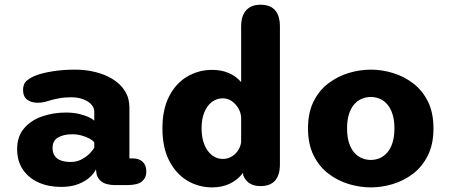

<svg xmlns="http://www.w3.org/2000/svg" viewBox="-20 -782 1897 812"><path d="M468.2 0.8Q427.8 0.8 407.8 -15.3Q387.8 -31.3 386.7 -59.2L385.8 -66.2Q379 -50.2 360.3 -32.8Q341.7 -15.5 311.2 -3.5Q280.8 8.5 238 8.5Q185.2 8.5 143.2 -10.2Q101.2 -29 76.8 -64.8Q52.5 -100.5 52.5 -151.7Q52.5 -205 81.7 -239.1Q110.8 -273.2 157.9 -289.6Q205 -306 258.5 -306Q290.5 -306 315.5 -299.9Q340.5 -293.8 356.8 -285.8Q373 -277.7 378.7 -271.8V-310Q378.7 -323 371.1 -334Q363.5 -345 350.2 -353.2Q337 -361.5 319.4 -366.1Q301.8 -370.7 281.8 -370.7Q253 -370.7 227.8 -365.9Q202.5 -361.2 182.7 -354.7Q171.5 -351.2 161.3 -349.3Q151.2 -347.5 139.2 -347.5Q111.2 -347.5 94.3 -360.8Q77.5 -374.2 77.5 -402.3Q77.5 -428.5 94.8 -442.2Q112.2 -456 135.2 -464.2Q160.5 -473.7 203.8 -480.6Q247.2 -487.5 297.8 -487.5Q343.7 -487.5 385.1 -476.9Q426.5 -466.3 458.6 -446.1Q490.7 -425.8 509 -396.1Q527.3 -366.3 527.3 -328V-112.2H540Q568.8 -112.2 583.8 -97.4Q598.8 -82.7 598.8 -56.3Q598.8 -30.2 580.3 -14.7Q561.8 0.8 517.5 0.8ZM378.7 -180Q373.5 -187.5 359.1 -195.5Q344.7 -203.5 325.4 -208.8Q306.2 -214.2 285.7 -214.2Q250 -214.2 226.2 -201Q202.3 -187.8 202.3 -156.2Q202.3 -134.7 212.3 -121.5Q222.3 -108.3 239.7 -102.7Q257 -97 278.5 -97Q304.2 -97 324.8 -107.8Q345.3 -118.7 359.4 -132.9Q373.5 -147.2 378.7 -158.2Z M1081.6 5Q1027.3 5 1009 -39.8L1007.8 -51.2Q986.5 -22.1 953 -5.8Q919.6 10.5 877.2 10.5Q820 10.5 772 -18.2Q724 -46.8 695.5 -102.5Q666.9 -158.2 666.9 -239Q666.9 -319.8 695.5 -375Q724 -430.2 772 -458.3Q820 -486.5 877.2 -486.5Q916.7 -486.5 947.8 -473Q979 -459.4 999.8 -434.7V-669.8Q999.8 -714.6 1020.9 -738.3Q1042 -762 1081.6 -762Q1163.8 -762 1163.8 -669.8V-87.3Q1163.8 5 1081.6 5ZM999.8 -181V-286.2Q998.4 -306.3 987.7 -324.5Q977 -342.7 960 -354.5Q942.9 -366.2 922.1 -366.2Q897.3 -366.2 877.1 -351.5Q856.8 -336.8 844.7 -308.4Q832.5 -280.1 832.5 -239Q832.5 -198.7 844.7 -169.5Q856.8 -140.4 877.1 -125.1Q897.3 -109.8 922.1 -109.8Q942.1 -109.8 958.9 -119.4Q975.7 -129 986.5 -145.4Q997.4 -161.8 999.8 -181Z M1548.4 10.5Q1501.8 10.5 1455 -3.6Q1408.2 -17.7 1369 -47.5Q1329.8 -77.4 1306.2 -124.9Q1282.6 -172.3 1282.6 -239Q1282.6 -305.7 1306.2 -352.9Q1329.8 -400.1 1369 -429.7Q1408.2 -459.3 1455 -473.4Q1501.8 -487.5 1548.4 -487.5Q1594.5 -487.5 1641.3 -473.4Q1688.2 -459.3 1727.1 -429.7Q1766.1 -400.1 1789.7 -352.9Q1813.2 -305.7 1813.2 -239Q1813.2 -172.3 1789.7 -124.9Q1766.1 -77.4 1727.1 -47.5Q1688.2 -17.7 1641.3 -3.6Q1594.5 10.5 1548.4 10.5ZM1548.4 -105.6Q1568.9 -105.6 1586.8 -113.5Q1604.6 -121.5 1618.5 -137.8Q1632.4 -154.2 1640.2 -179.2Q1648.1 -204.3 1648.1 -239Q1648.1 -273.5 1640.2 -298.5Q1632.4 -323.5 1618.5 -339.9Q1604.6 -356.2 1586.8 -364Q1568.9 -371.8 1548.4 -371.8Q1527.9 -371.8 1509.6 -364Q1491.2 -356.2 1477.3 -339.9Q1463.4 -323.5 1455.6 -298.5Q1447.8 -273.5 1447.8 -239Q1447.8 -204.3 1455.6 -179.2Q1463.4 -154.2 1477.3 -137.8Q1491.2 -121.5 1509.6 -113.5Q1527.9 -105.6 1548.4 -105.6Z"/></svg>

Font: Sono ExtraLight
Style: Regular
Weight: 200
Designer: Tyler Finck
Foundry: Tyler Finck
Version: Version 2.112